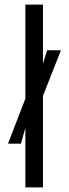

<svg xmlns="http://www.w3.org/2000/svg" viewBox="-20 -820 302 840"><path d="M91 0V-260.5L71.5 -191.5H15L91 -388.5V-800H168V-541L186 -600H246.5L168 -400.5V0Z"/></svg>

Font: Big Shoulders Stencil Display Medium
Style: Regular
Weight: 500
Designer: Patric King
Foundry: XO Type Co
Version: Version 1.000